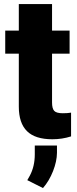

<svg xmlns="http://www.w3.org/2000/svg" viewBox="-20 -680 383 951"><path d="M237.8 -659.7V-528.3H324.7V-414.1H237.8V-172.4Q237.8 -142.6 248.5 -130.9Q259.3 -119.1 291 -119.1Q315.4 -119.1 332 -122.1V-4.4Q287.6 9.8 239.3 9.8Q154.3 9.8 113.8 -30.3Q73.2 -70.3 73.2 -151.9V-414.1H5.9V-528.3H73.2V-659.7ZM192.9 251.5 115.2 212.4 127.9 189.9Q152.3 144 152.3 84.5V41H262.2V77.1Q261.7 119.1 242.7 167.7Q223.6 216.3 192.9 251.5Z"/></svg>

Font: Roboto Black
Style: Regular
Weight: 900
Designer: Google
Version: Version 2.134; 2016